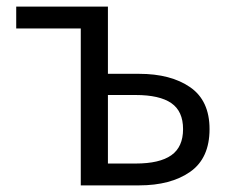

<svg xmlns="http://www.w3.org/2000/svg" viewBox="-20 -560 699 580"><path d="M224 0V-474H29V-540H306V-337H400Q496 -337 554.5 -296.5Q613 -256 613 -170Q613 -82 554.5 -41Q496 0 400 0ZM306 -66H390Q462 -66 497.5 -91Q533 -116 533 -170Q533 -224 497.5 -248.5Q462 -273 390 -273H306Z"/></svg>

Font: Source Han Sans SC Normal
Style: Regular
Weight: 350
Designer: Ryoko NISHIZUKA 西塚涼子 (kana, bopomofo & ideographs); Paul D. Hunt (Latin, Greek & Cyrillic); Sandoll Communications 산돌커뮤니
Foundry: Adobe
Version: Version 2.004;hotconv 1.0.118;makeotfexe 2.5.65603